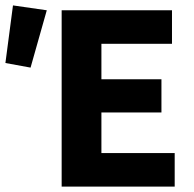

<svg xmlns="http://www.w3.org/2000/svg" viewBox="-32 -690 719 710"><path d="M196 0V-652H604V-528H343V-397H565V-274H343V-124H614V0ZM-12 -457 16 -670 141 -652 81 -440Z"/></svg>

Font: Toshiba Sans
Style: Bold
Weight: 700
Designer: Paul D. Hunt
Foundry: Toshiba Corporation
Version: Version 2.020;PS 2.0;hotconv 1.0.86;makeotf.lib2.5.63406